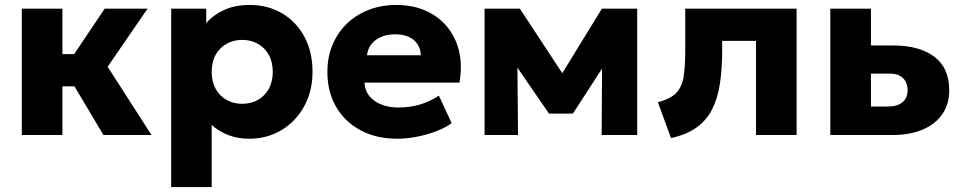

<svg xmlns="http://www.w3.org/2000/svg" viewBox="-20 -545 3884 775"><path d="M397.5 0 239 -266.5 402.5 -510H575.5L414.5 -275.5L591.5 0ZM68 0V-510H232V-326.5H387.5V-196.5H232V0Z M671 210V-510H812.5V-451.5Q841 -485 885.2 -505Q929.5 -525 988 -525Q1061 -525 1118.2 -491.5Q1175.5 -458 1208.5 -397Q1241.5 -336 1241.5 -255Q1241.5 -198 1222.8 -148.8Q1204 -99.5 1169.5 -62.8Q1135 -26 1088.2 -5.5Q1041.5 15 985 15Q940 15 902.2 0.5Q864.5 -14 834.5 -40.5V210ZM957.5 -126Q993 -126 1021 -141.8Q1049 -157.5 1065 -186.5Q1081 -215.5 1081 -255Q1081 -295 1064.8 -323.8Q1048.5 -352.5 1020.8 -368.2Q993 -384 957.5 -384Q922.5 -384 894.5 -368.2Q866.5 -352.5 850.5 -323.8Q834.5 -295 834.5 -255Q834.5 -215.5 850.5 -186.5Q866.5 -157.5 894.2 -141.8Q922 -126 957.5 -126Z M1583.5 15Q1499.5 15 1436 -18.8Q1372.5 -52.5 1337 -113.2Q1301.5 -174 1301.5 -255.5Q1301.5 -314.5 1322.2 -364Q1343 -413.5 1380.2 -449.5Q1417.5 -485.5 1468.2 -505.2Q1519 -525 1580 -525Q1647 -525 1699.5 -501.2Q1752 -477.5 1786.2 -435.2Q1820.5 -393 1833.5 -335.8Q1846.5 -278.5 1834.5 -211.5H1451.5Q1452 -181.5 1469.5 -159Q1487 -136.5 1517.5 -123.8Q1548 -111 1588.5 -111Q1633.5 -111 1674 -122.8Q1714.5 -134.5 1751.5 -159L1803 -48Q1779.5 -30 1742.2 -15.8Q1705 -1.5 1663.2 6.8Q1621.5 15 1583.5 15ZM1461.5 -322H1678.5Q1677.5 -360.5 1650 -383.5Q1622.5 -406.5 1575.5 -406.5Q1528 -406.5 1496.8 -383.5Q1465.5 -360.5 1461.5 -322Z M1936 0V-510H2075.5H2078.5L2285.5 -195L2215.5 -194L2409.5 -510H2552V0H2408.5L2410.5 -330.5L2442.5 -318L2292.5 -86.5H2196L2036.5 -318.5L2068 -331L2071 0Z M2688.5 12.5 2635.5 -132.5Q2687 -145.5 2710.2 -170.5Q2733.5 -195.5 2739.8 -237.8Q2746 -280 2746 -345V-510H3195.5V0H3031.5V-380H2895V-345Q2895 -267 2885.8 -206.8Q2876.5 -146.5 2853.8 -102.5Q2831 -58.5 2791 -30Q2751 -1.5 2688.5 12.5Z M3331.5 0V-510H3495.5V-115H3563.5Q3602 -115 3622.8 -132.2Q3643.5 -149.5 3643.5 -181Q3643.5 -211.5 3624.8 -229.8Q3606 -248 3571.5 -248H3479V-361.5H3585Q3691 -361.5 3751.2 -316.2Q3811.5 -271 3811.5 -181Q3811.5 -124.5 3783.5 -84Q3755.5 -43.5 3704 -21.8Q3652.5 0 3582.5 0Z"/></svg>

Font: Geologica Cursive
Style: Bold
Weight: 700
Designer: Sindre Bremnes, Frode Helland
Foundry: Monokrom Skriftforlag AS
Version: Version 1.010;gftools[0.9.28]